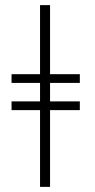

<svg xmlns="http://www.w3.org/2000/svg" viewBox="-20 -718 372 748"><path d="M291 -323H175V-395H291V-429H175V-698H136V-429H25V-395H136V-323H25V-289H136V10H175V-289H291Z"/></svg>

Font: Libertinus Sans
Style: Bold
Weight: 700
Designer: Philipp H. Poll, Khaled Hosny
Foundry: Caleb Maclennan
Version: Version 7.050;RELEASE